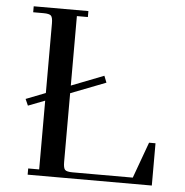

<svg xmlns="http://www.w3.org/2000/svg" viewBox="-51 -751 771 801"><g transform="rotate(5 334.5 -351.0)"><path d="M58 -314 140 -346V-637Q140 -662 133 -669.5Q126 -677 101 -677H58V-702H287V-677H241V-386L377 -439L388 -411L241 -354V-66Q241 -41 248 -33.5Q255 -26 280 -26H532L587 -177H614V0H94V-26H140V-314L70 -287Z"/></g></svg>

Font: Dihjauti
Style: Bold
Weight: 700
Designer: T. Christopher White
Version: Version 3.0.0